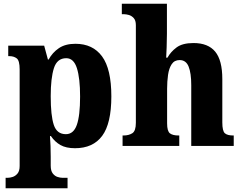

<svg xmlns="http://www.w3.org/2000/svg" viewBox="-20 -780 1293 1026"><path d="M10 226V170H23Q33 170 47.5 165.5Q62 161 73.5 147.5Q85 134 85 107V-409Q85 -456 69.5 -468Q54 -480 30 -480H24V-536H216L236 -462H240Q260 -499 294.5 -522.5Q329 -546 383 -546Q476 -546 525.5 -478.5Q575 -411 575 -265Q575 -120 526 -54Q477 12 381 12Q333 12 303 -5Q273 -22 252 -53H247Q249 -28 250 0Q251 28 251 58V105Q251 133 262 147Q273 161 287.5 165.5Q302 170 312 170H341V226ZM332 -63Q373 -63 390.5 -112.5Q408 -162 408 -264Q408 -362 391 -415.5Q374 -469 334 -469Q285 -469 268 -415.5Q251 -362 251 -266Q251 -162 267.5 -112.5Q284 -63 332 -63Z M635 0V-56H640Q668 -56 687 -68Q706 -80 706 -124V-645Q706 -671 694.5 -683.5Q683 -696 668.5 -700Q654 -704 644 -704H631V-760H872V-599Q872 -562 870.5 -527Q869 -492 868 -472H875Q892 -503 923.5 -526.5Q955 -550 1014 -550Q1092 -550 1130 -504Q1168 -458 1168 -357V-126Q1168 -80 1181.5 -68Q1195 -56 1226 -56H1229V0H1002V-325Q1002 -389 988 -424Q974 -459 940 -459Q912 -459 897.5 -437Q883 -415 878 -380Q873 -345 873 -306V-121Q873 -79 888 -67.5Q903 -56 934 -56H938V0Z"/></svg>

Font: Noto Serif SemiCondensed ExtraBold
Style: Regular
Weight: 800
Width: 4
Designer: Monotype Design Team
Foundry: Monotype Imaging Inc.
Version: Version 2.015